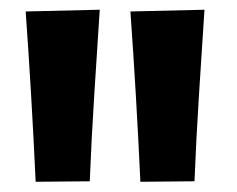

<svg xmlns="http://www.w3.org/2000/svg" viewBox="-20 -764 476 385"><path d="M51.5 -399.5Q47.5 -486 42.5 -571.2Q37.5 -656.5 31.5 -741L180 -744.5Q174.5 -660 169 -573.8Q163.5 -487.5 160 -400.5ZM261.5 -399.5Q257.5 -486 252.5 -571.2Q247.5 -656.5 241.5 -741L390 -744.5Q384.5 -660 379 -573.8Q373.5 -487.5 370 -400.5Z"/></svg>

Font: Commissioner Thin
Style: Bold
Weight: 700
Version: Version 1.001;gftools[0.9.23]